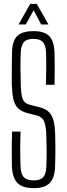

<svg xmlns="http://www.w3.org/2000/svg" viewBox="-20 -967 346 993"><path d="M155 6Q96 6 70 -20.8Q44 -47.5 41.5 -108.5Q41 -143 40.8 -170Q40.5 -197 41 -224.2Q41.5 -251.5 42.5 -286.5H86.5Q84.5 -240.5 84.5 -194.2Q84.5 -148 86.5 -103Q88 -66.5 103.5 -50.2Q119 -34 154 -34Q188.5 -34 203.2 -50.2Q218 -66.5 219.5 -103Q221 -134 221.2 -157.5Q221.5 -181 221 -206Q220.5 -231 219.5 -265.5Q219 -307 210 -334.2Q201 -361.5 171 -369.5L126 -381Q91 -389.5 73.2 -407.2Q55.5 -425 49 -455Q42.5 -485 41 -530Q40.5 -565 41 -608.8Q41.5 -652.5 42 -693Q42.5 -733.5 53.8 -758.5Q65 -783.5 89.5 -794.8Q114 -806 154 -806Q210.5 -806 235.5 -779.5Q260.5 -753 262 -692Q263 -663 263 -620.2Q263 -577.5 262 -528.5H217.5Q219 -570.5 219.2 -613Q219.5 -655.5 218 -697.5Q216.5 -733.5 201.5 -749.8Q186.5 -766 153 -766Q118.5 -766 104 -749.8Q89.5 -733.5 87.5 -697.5Q85.5 -656 85.8 -614.2Q86 -572.5 87.5 -530Q88.5 -479.5 97.2 -455.5Q106 -431.5 137.5 -424L181 -413.5Q216 -405 233.8 -386.8Q251.5 -368.5 258 -338.5Q264.5 -308.5 265.5 -265.5Q266.5 -230 266.5 -206.5Q266.5 -183 266.2 -161Q266 -139 265 -108.5Q263.5 -47.5 237.5 -20.8Q211.5 6 155 6ZM76 -840.5 136.5 -947H170L230.5 -840.5H193L154 -914L113.5 -840.5Z"/></svg>

Font: Big Shoulders Display Thin Light
Style: Regular
Weight: 300
Version: Version 2.002